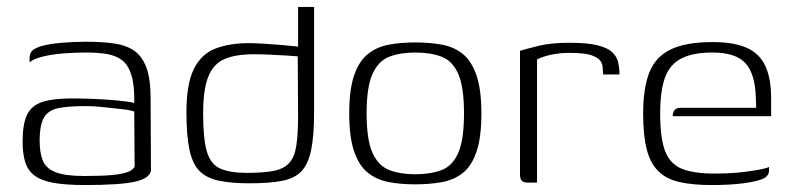

<svg xmlns="http://www.w3.org/2000/svg" viewBox="-20 -525 2274 552"><path d="M224 7Q168 7 133 0.5Q98 -6 79 -20.5Q60 -35 52.5 -59Q45 -83 45 -118Q45 -169 58 -195.5Q71 -222 102 -232Q133 -242 186 -242Q211 -242 239.5 -241Q268 -240 294.5 -238Q321 -236 340.5 -233.5Q360 -231 366 -229Q367 -279 358 -308.5Q349 -338 331.5 -351.5Q314 -365 288 -369.5Q262 -374 229 -374Q196 -374 163 -371.5Q130 -369 103.5 -362.5Q77 -356 65 -346V-357Q65 -376 78 -383.5Q91 -391 105 -394Q123 -399 157.5 -402Q192 -405 227 -405Q274 -405 308.5 -400Q343 -395 366 -379Q389 -363 401 -330.5Q413 -298 413 -242L414 -34Q410 -12 367.5 -2.5Q325 7 224 7ZM223 -19Q275 -19 304.5 -22Q334 -25 348.5 -31Q363 -37 367 -46L366 -204Q358 -208 332.5 -211Q307 -214 277.5 -217Q248 -220 227 -220Q179 -220 149.5 -214.5Q120 -209 107 -188Q94 -167 94 -120Q94 -86 103 -63.5Q112 -41 139.5 -30Q167 -19 223 -19Z M516 -202Q516 -283 537 -326Q558 -369 598.5 -385Q639 -401 696 -401Q712 -401 736.5 -399.5Q761 -398 785.5 -396Q810 -394 828.5 -392Q847 -390 853 -388L837 -379V-505H883V-201Q883 -134 874.5 -93.5Q866 -53 846.5 -32.5Q827 -12 790.5 -5Q754 2 698 2Q647 2 611.5 -5Q576 -12 555 -32Q534 -52 525 -93Q516 -134 516 -202ZM689 -28Q739 -28 768 -34Q797 -40 812 -57Q827 -74 832 -106.5Q837 -139 837 -193L836 -363Q824 -364 801 -365.5Q778 -367 753 -368Q728 -369 709 -369Q658 -369 626 -355.5Q594 -342 579 -305Q564 -268 564 -199Q564 -125 575 -88.5Q586 -52 614 -40Q642 -28 689 -28Z M1174 5Q1132 5 1097.5 -1.5Q1063 -8 1037.5 -28.5Q1012 -49 998 -90Q984 -131 984 -199Q984 -267 998 -308Q1012 -349 1037.5 -369.5Q1063 -390 1097.5 -396.5Q1132 -403 1174 -403Q1216 -403 1251 -396.5Q1286 -390 1311 -369.5Q1336 -349 1350 -308Q1364 -267 1364 -199Q1364 -130 1350 -89Q1336 -48 1311 -28Q1286 -8 1251 -1.5Q1216 5 1174 5ZM1174 -24Q1218 -24 1249.5 -36Q1281 -48 1297.5 -85.5Q1314 -123 1314 -199Q1314 -275 1297.5 -312.5Q1281 -350 1249.5 -362Q1218 -374 1174 -374Q1131 -374 1099.5 -362Q1068 -350 1051 -312.5Q1034 -275 1034 -199Q1034 -123 1051 -85.5Q1068 -48 1099.5 -36Q1131 -24 1174 -24Z M1524 0H1497Q1486 0 1480.5 -5Q1475 -10 1475 -24V-379Q1495 -385 1529.5 -393.5Q1564 -402 1619 -402Q1668 -402 1697 -395Q1726 -388 1739.5 -375.5Q1753 -363 1757 -346.5Q1761 -330 1761 -311H1714L1713 -325Q1713 -348 1697.5 -358Q1682 -368 1661 -370.5Q1640 -373 1619 -373Q1588 -373 1563.5 -367.5Q1539 -362 1524 -354Z M2026 7Q1972 7 1934 -1.5Q1896 -10 1873 -32.5Q1850 -55 1839.5 -95Q1829 -135 1829 -198Q1829 -269 1846 -314.5Q1863 -360 1906.5 -382Q1950 -404 2029 -404Q2090 -404 2127 -387.5Q2164 -371 2180.5 -335Q2197 -299 2197 -243V-191H1914Q1914 -201 1919 -208Q1924 -215 1937 -215H2154L2153 -245Q2151 -313 2123 -343.5Q2095 -374 2028 -374Q1971 -374 1938 -356.5Q1905 -339 1891.5 -301Q1878 -263 1878 -198Q1878 -127 1892.5 -90Q1907 -53 1941 -39.5Q1975 -26 2033 -26Q2052 -26 2075.5 -27Q2099 -28 2122 -31Q2145 -34 2164 -37.5Q2183 -41 2191 -45V-35Q2191 -27 2185.5 -19.5Q2180 -12 2162 -7Q2138 0 2103.5 3.5Q2069 7 2026 7Z"/></svg>

Font: Genos Light
Style: Regular
Weight: 300
Designer: Robert E. Leuschke
Foundry: Robert E. Leuschke
Version: Version 1.010